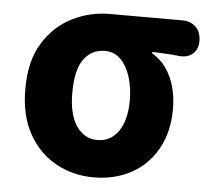

<svg xmlns="http://www.w3.org/2000/svg" viewBox="-46 -613 742 676"><g transform="rotate(5 325.5 -275.0)"><path d="M308 14Q235 14 174.5 -19.5Q114 -53 78 -117.5Q42 -182 42 -276Q42 -374 81 -437.5Q120 -501 182.5 -532.5Q245 -564 315 -564H571Q601 -564 619.5 -546Q638 -528 638 -497Q638 -467 619.5 -451Q601 -435 571 -438Q556 -440 546 -440.5Q536 -441 521 -442Q506 -443 476 -444V-439Q519 -414 542.5 -364.5Q566 -315 566 -250Q566 -169 533 -109.5Q500 -50 441.5 -18Q383 14 308 14ZM310 -118Q357 -118 384.5 -157.5Q412 -197 412 -267Q412 -313 400 -350.5Q388 -388 365.5 -410.5Q343 -433 310 -433Q264 -433 236 -396Q208 -359 208 -276Q208 -200 236 -159Q264 -118 310 -118Z"/></g></svg>

Font: Chiron GoRound TC EB
Style: Regular
Weight: 700
Designer: Ryoko NISHIZUKA 西塚涼子 (kana, bopomofo & ideographs); Paul D. Hunt (Latin, Greek & Cyrillic); Sandoll Communications 산돌커뮤니
Foundry: Adobe
Version: Version 1.000;hotconv 1.1.1;makeotfexe 2.6.0